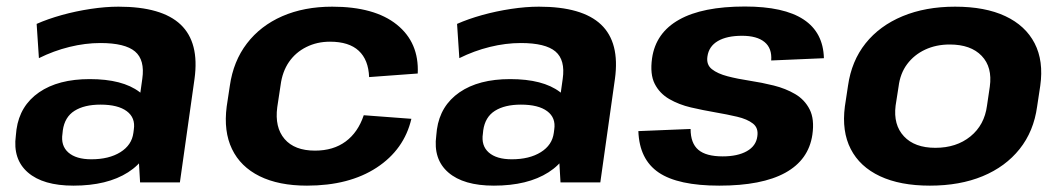

<svg xmlns="http://www.w3.org/2000/svg" viewBox="-20 -571 3323 601"><path d="M407.2 -194.6 425.4 -324.2Q433.9 -383.5 402.6 -409.9Q371.3 -436.3 294.3 -436.3Q246.9 -436.3 197.4 -424.1Q147.9 -411.9 101.8 -389L94.7 -496.2Q129.4 -511.6 173.4 -523.9Q217.4 -536.1 263.8 -543.1Q310.3 -550.1 350.9 -550.1Q486.5 -550.1 545.5 -494Q604.5 -437.9 588.9 -324.2L543.1 0H418.5ZM209.8 10.1Q114.9 10.1 67.3 -31.2Q19.6 -72.5 29.6 -146.6L31.6 -165.7Q42.1 -240.3 102.2 -281.9Q162.4 -323.4 260.8 -323.4Q363.6 -323.4 416.7 -283.1Q469.8 -242.8 459.3 -169.2L456.4 -148.6Q446.4 -73.5 381 -31.7Q315.6 10.1 209.8 10.1ZM265.8 -72.4Q321.2 -72.4 356.9 -94.7Q392.5 -116.9 397.5 -155L398.9 -165.8Q404.4 -202.4 376.9 -222.9Q349.4 -243.5 294.5 -243.5Q244 -243.5 213.2 -224.1Q182.5 -204.8 176.6 -162.9L175.6 -153Q169.7 -115 193.9 -93.7Q218.2 -72.4 265.8 -72.4Z M940.9 10.1Q852.4 10.1 792.6 -19.5Q732.8 -49.1 706.2 -104.5Q679.5 -159.9 689.6 -237.6L699.4 -302.4Q710.4 -379.6 752.9 -435Q795.3 -490.4 863.6 -520.3Q932 -550.1 1019.9 -550.1Q1152.3 -550.1 1222.2 -493.9Q1292.1 -437.7 1287.6 -340.9L1135.4 -329.7Q1133.4 -383.8 1102.9 -412.1Q1072.4 -440.5 1012.9 -440.5Q972.3 -440.5 938.9 -423.8Q905.4 -407.2 884.5 -376.9Q863.7 -346.6 858.3 -304.4L847.9 -235.6Q839.5 -172.6 870.7 -136Q902 -99.5 965.9 -99.5Q1023.4 -99.5 1062 -128.1Q1100.7 -156.7 1118.6 -210.3L1267.7 -199.1Q1245.2 -102.8 1159 -46.3Q1072.8 10.1 940.9 10.1Z M1723.2 -194.6 1741.4 -324.2Q1749.9 -383.5 1718.6 -409.9Q1687.3 -436.3 1610.3 -436.3Q1562.9 -436.3 1513.4 -424.1Q1463.9 -411.9 1417.8 -389L1410.7 -496.2Q1445.4 -511.6 1489.4 -523.9Q1533.4 -536.1 1579.8 -543.1Q1626.3 -550.1 1666.9 -550.1Q1802.5 -550.1 1861.5 -494Q1920.5 -437.9 1904.9 -324.2L1859.1 0H1734.5ZM1525.8 10.1Q1430.9 10.1 1383.3 -31.2Q1335.6 -72.5 1345.6 -146.6L1347.6 -165.7Q1358.1 -240.3 1418.2 -281.9Q1478.4 -323.4 1576.8 -323.4Q1679.6 -323.4 1732.7 -283.1Q1785.8 -242.8 1775.3 -169.2L1772.4 -148.6Q1762.4 -73.5 1697 -31.7Q1631.6 10.1 1525.8 10.1ZM1581.8 -72.4Q1637.2 -72.4 1672.9 -94.7Q1708.5 -116.9 1713.5 -155L1714.9 -165.8Q1720.4 -202.4 1692.9 -222.9Q1665.4 -243.5 1610.5 -243.5Q1560 -243.5 1529.2 -224.1Q1498.5 -204.8 1492.6 -162.9L1491.6 -153Q1485.7 -115 1509.9 -93.7Q1534.2 -72.4 1581.8 -72.4Z M2231.5 10.1Q2102.6 10.1 2041.9 -30.9Q1981.3 -72 1978.2 -160.6L2141.7 -167.3Q2141.7 -122.6 2165.9 -102.1Q2190.1 -81.5 2242 -81.5Q2288.9 -81.5 2317.8 -97.8Q2346.7 -114.1 2350.6 -144.2Q2354.6 -170.5 2336.8 -184.3Q2319 -198.2 2287.5 -205.6Q2255.9 -213 2218.1 -219.5Q2180.3 -226 2142.8 -234.7Q2105.2 -243.5 2074.9 -261Q2044.6 -278.6 2029.4 -308.6Q2014.1 -338.6 2021.1 -388.7Q2032.6 -468.4 2105.9 -509.5Q2179.1 -550.6 2311.5 -550.6Q2433.9 -550.6 2495.4 -510Q2556.9 -469.5 2559 -388.8L2394 -381.7Q2397 -419.8 2373.2 -439.4Q2349.5 -459 2302.5 -459Q2255.2 -459 2227 -442.5Q2198.8 -425.9 2194.4 -394.3Q2190.5 -368.6 2208.3 -354.5Q2226.1 -340.4 2257.6 -332.2Q2289.1 -324 2326.9 -318.3Q2364.7 -312.6 2402 -303.3Q2439.3 -294 2469.1 -276.5Q2498.9 -259 2514.4 -228.4Q2529.9 -197.9 2522.9 -149.4Q2511.4 -70.6 2438.1 -30.2Q2364.9 10.1 2231.5 10.1Z M2890.6 10.1Q2797.6 10.1 2734.5 -19.5Q2671.4 -49.1 2643 -104.5Q2614.5 -159.9 2624.6 -237.6L2634.4 -302.4Q2645.4 -380.1 2689.4 -435.3Q2733.4 -490.4 2805.3 -520.3Q2877.1 -550.1 2969.6 -550.1Q3063.7 -550.1 3126.8 -520.5Q3189.9 -490.9 3218.6 -435.5Q3247.2 -380.1 3236.2 -302.4L3226.4 -237.6Q3215.8 -159.9 3171.6 -104.5Q3127.4 -49.1 3056 -19.5Q2984.6 10.1 2890.6 10.1ZM2907.9 -108.3Q2973.8 -108.3 3017.7 -144Q3061.6 -179.7 3069.5 -240.2L3078.3 -299.8Q3086.8 -360.8 3052.8 -396.2Q3018.8 -431.7 2952.9 -431.7Q2910.3 -431.7 2875.8 -415.6Q2841.4 -399.5 2819.5 -370.2Q2797.7 -341 2792.7 -299.8L2783.4 -240.2Q2776 -180.2 2809.5 -144.3Q2843 -108.3 2907.9 -108.3Z"/></svg>

Font: Pathway Extreme 8pt Thin 12pt
Style: Italic
Weight: 100
Italic angle: -8°
Version: Version 1.001;gftools[0.9.26]